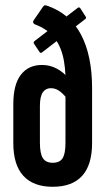

<svg xmlns="http://www.w3.org/2000/svg" viewBox="-20 -710 404 736"><path d="M182 6Q108 6 69.5 -36Q31 -78 31 -162V-310Q31 -386 60 -423.5Q89 -461 141 -461Q172 -461 198.5 -446.5Q225 -432 242 -410V-325Q229 -344 212 -358Q195 -372 175 -372Q155 -372 144 -356Q133 -340 133 -304V-163Q133 -121 144.5 -103.5Q156 -86 182 -86Q209 -86 220 -103.5Q231 -121 231 -163V-355Q234 -426 225 -477Q216 -528 190 -563Q164 -598 113 -617Q108 -620 107 -624Q106 -628 109 -632L144 -683Q148 -689 151.5 -689.5Q155 -690 161 -688Q248 -658 290.5 -577.5Q333 -497 333 -372V-162Q333 -78 295 -36Q257 6 182 6ZM141 -509Q136 -505 132 -510L110 -543Q107 -548 113 -553L278 -680Q284 -684 288 -678L308 -647Q312 -641 307 -637Z"/></svg>

Font: Sofia Sans Extra Condensed
Style: Bold
Weight: 700
Designer: Botio Nikoltchev, Ani Petrova
Foundry: lettersoup
Version: Version 4.101